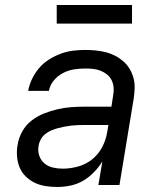

<svg xmlns="http://www.w3.org/2000/svg" viewBox="-20 -737 640 765"><path d="M209 8Q185 8 162 4.5Q139 1 119 -8.5Q99 -18 83 -33.5Q67 -49 58.5 -69Q50 -89 48 -112.5Q46 -136 50 -159Q54 -186 68 -212Q82 -238 105 -256Q128 -274 154.5 -284.5Q181 -295 208.5 -301.5Q236 -308 263 -310Q290 -312 317 -312H424L431 -358Q434 -373 432.5 -389Q431 -405 424.5 -418Q418 -431 406 -440.5Q394 -450 380 -455.5Q366 -461 350.5 -462.5Q335 -464 319 -464Q297 -464 274.5 -460.5Q252 -457 231 -446Q210 -435 194.5 -416.5Q179 -398 175 -375H92Q97 -400 108 -423Q119 -446 136 -466Q153 -486 175.5 -500Q198 -514 222 -523Q246 -532 270.5 -535Q295 -538 319 -538Q340 -538 361 -536Q382 -534 401.5 -529Q421 -524 438.5 -515Q456 -506 471 -493Q486 -480 496 -463.5Q506 -447 511.5 -427.5Q517 -408 516.5 -387Q516 -366 513 -346L456 0H372L388 -94Q374 -71 354 -50.5Q334 -30 310.5 -16.5Q287 -3 260.5 2.5Q234 8 209 8ZM230 -65Q260 -65 291 -73.5Q322 -82 347 -102Q372 -122 387 -150.5Q402 -179 407 -210L412 -239H317Q303 -239 290 -238.5Q277 -238 264 -236.5Q251 -235 237.5 -232.5Q224 -230 211 -226.5Q198 -223 185 -217.5Q172 -212 161 -203.5Q150 -195 143 -182.5Q136 -170 134 -157Q130 -137 136 -118Q142 -99 156.5 -86.5Q171 -74 190.5 -69.5Q210 -65 230 -65ZM206 -643V-717H506V-643Z"/></svg>

Font: Iosevka Curly Extended Oblique
Style: Regular
Weight: 400
Width: 7
Italic angle: -9°
Monospace: yes
Designer: Belleve Invis
Foundry: Belleve Invis
Version: Version 11.1.0; ttfautohint (v1.8.3)